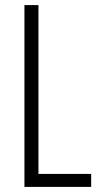

<svg xmlns="http://www.w3.org/2000/svg" viewBox="-20 -734 396 754"><path d="M76 0H338V-51H131V-714H76Z"/></svg>

Font: Noto Sans Devanagari UI ExtraCondensed Light
Style: Regular
Weight: 300
Width: 2
Designer: Jelle Bosma - Monotype Design Team
Foundry: Monotype Imaging Inc.
Version: Version 2.004